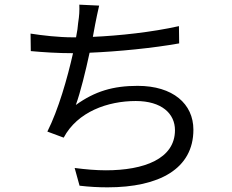

<svg xmlns="http://www.w3.org/2000/svg" viewBox="-20 -770 996 823"><path d="M747 -658C631 -632 491 -617 378 -612C382 -633 385 -652 388 -666C393 -691 399 -721 405 -746L320 -750C321 -725 320 -703 315 -672C314 -656 311 -635 306 -610H291C233 -610 161 -618 111 -626L112 -551C166 -546 228 -542 292 -542H293C269 -435 230 -299 183 -206L253 -180C312 -291 442 -337 562 -337C673 -337 730 -283 730 -212C730 -89 597 -40 434 -40C391 -40 346 -44 300 -50L321 26C363 31 403 33 441 33C662 33 809 -46 809 -214C809 -325 721 -402 570 -402C465 -402 387 -379 305 -320C325 -375 347 -465 364 -544C486 -549 637 -564 748 -584Z"/></svg>

Font: Kinto Sans
Style: Regular
Weight: 400
Designer: Authors: Ryoko NISHIZUKA  (kana & ideographs); Paul D. Hunt (Latin, Greek & Cyrillic); Wenlong ZHANG  (bopomofo); Sandol
Foundry: Adobe Systems Incorporated, ookami Inc.
Version: Version 0.001